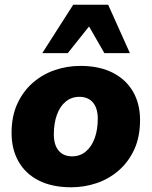

<svg xmlns="http://www.w3.org/2000/svg" viewBox="-20 -782 642 813"><path d="M282 11Q201 11 144.5 -17.5Q88 -46 58.5 -98Q29 -150 29 -219Q29 -290 53.5 -343Q78 -396 119.5 -432Q161 -468 213 -485.5Q265 -503 320 -503Q400 -503 456.5 -474.5Q513 -446 543 -394.5Q573 -343 573 -274Q573 -202 548.5 -149Q524 -96 482.5 -60Q441 -24 389 -6.5Q337 11 282 11ZM285 -120Q319 -120 343.5 -140.5Q368 -161 381 -197Q394 -233 394 -279Q394 -324 373.5 -348Q353 -372 316 -372Q283 -372 258.5 -352Q234 -332 221 -296Q208 -260 208 -213Q208 -168 228.5 -144Q249 -120 285 -120ZM159 -557 290 -762H438L530 -557H422L357 -670L267 -557Z"/></svg>

Font: Nunito Sans 12pt ExtraLight 12pt Black
Style: Italic
Weight: 900
Italic angle: -9°
Version: Version 3.101;gftools[0.9.27]